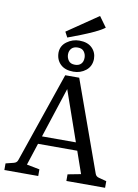

<svg xmlns="http://www.w3.org/2000/svg" viewBox="-99 -990 761 1055"><g transform="rotate(10 281.5 -462.5)"><path d="M143 -218H387L404 -174H129ZM499 -67Q504 -52 521 -48L563 -37V0H347V-37L420 -51L250 -538H277L118 -51L190 -37V0H1V-37L45 -48Q62 -52 67 -67L240 -571H318ZM280 -598Q233 -598 207.5 -623Q182 -648 182 -688Q183 -726 214.5 -749Q246 -772 284 -772Q330 -772 355 -747.5Q380 -723 380 -686Q379 -645 349.5 -621.5Q320 -598 280 -598ZM282 -637Q304 -637 316 -649.5Q328 -662 328 -684Q328 -703 317 -718Q306 -733 282 -733Q259 -733 247 -720Q235 -707 235 -687Q235 -668 246 -652.5Q257 -637 282 -637ZM215 -777 199 -807 372 -925 414 -867Q393 -851 358.5 -835Q324 -819 286 -804Q248 -789 215 -777Z"/></g></svg>

Font: Yrsa
Style: Regular
Weight: 400
Designer: Anna Giedrys (Yrsa+Rasa design), David Brezina (Yrsa art-direction, Rasa art-direction, design)
Foundry: Rosetta Type Foundry
Version: Version 2.004